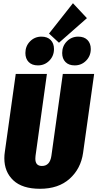

<svg xmlns="http://www.w3.org/2000/svg" viewBox="-20 -1156 606 1195"><path d="M497 -204Q483 -106 413.5 -43.5Q344 19 229 19Q119 19 63 -33.5Q7 -86 7 -171Q7 -191 10 -210L78 -696H272L201 -185Q200 -179 200 -168Q200 -123 241 -123Q291 -123 300 -187L371 -696H566ZM434 -1136 521 -1043 347 -890 285 -947ZM138 -826Q138 -869 167 -898.5Q196 -928 238 -928Q275 -928 295.5 -907Q316 -886 316 -851Q316 -808 287 -778.5Q258 -749 216 -749Q179 -749 158.5 -770Q138 -791 138 -826ZM367 -826Q367 -869 396 -898.5Q425 -928 467 -928Q504 -928 524.5 -907Q545 -886 545 -851Q545 -808 516 -778.5Q487 -749 445 -749Q408 -749 387.5 -770Q367 -791 367 -826Z"/></svg>

Font: Fira Sans Extra Condensed Black
Style: Italic
Weight: 900
Width: 3
Italic angle: -8°
Designer: Carrois Corporate & Edenspiekermann AG
Foundry: Carrois Corporate GbR & Edenspiekermann AG
Version: Version 4.203